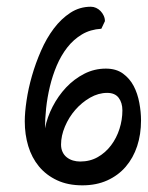

<svg xmlns="http://www.w3.org/2000/svg" viewBox="-20 -555 445 579"><path d="M115.7 -168Q122.1 -201.2 138.7 -233.4Q155.3 -265.6 179.4 -291.3Q203.6 -316.9 234.1 -332.5Q264.6 -348.1 299.3 -348.1Q330.1 -348.1 350.6 -333.3Q371.1 -318.4 383.1 -295.7Q395 -272.9 400.1 -245.1Q405.3 -217.3 405.3 -191.9Q405.3 -149.9 393.6 -114.3Q381.8 -78.6 359.1 -52.2Q336.4 -25.9 303.5 -11Q270.5 3.9 228.5 3.9Q184.6 3.9 151.9 -11.5Q119.1 -26.9 97.4 -53.2Q75.7 -79.6 65.2 -114.5Q54.7 -149.4 54.7 -189Q54.7 -215.8 60.1 -252Q65.4 -288.1 76.4 -326.4Q87.4 -364.7 103.8 -402.1Q120.1 -439.5 142.3 -469Q164.6 -498.5 192.4 -516.6Q220.2 -534.7 253.9 -534.7Q262.2 -534.7 269.8 -531.2Q277.3 -527.8 283.2 -521.7Q289.1 -515.6 292.7 -507.8Q296.4 -500 296.4 -491.2L285.6 -468.3Q252.4 -466.3 227.1 -451.2Q201.7 -436 182.9 -411.9Q164.1 -387.7 151.1 -357.2Q138.2 -326.7 130.4 -293.9Q122.6 -261.2 119.1 -228.5Q115.7 -195.8 115.7 -168ZM303.2 -274.9Q276.9 -274.9 251.7 -260.5Q226.6 -246.1 207 -223.6Q187.5 -201.2 175.8 -173.3Q164.1 -145.5 164.1 -119.1Q164.1 -106.4 168.7 -96.7Q173.3 -86.9 181.4 -80.6Q189.5 -74.2 200 -71Q210.4 -67.9 221.7 -67.9Q251.5 -67.9 274.9 -81.3Q298.3 -94.7 314.9 -116.7Q331.5 -138.7 340.3 -166.3Q349.1 -193.8 349.1 -222.2Q349.1 -245.1 337.9 -260Q326.7 -274.9 303.2 -274.9Z"/></svg>

Font: RIT Kutty
Style: Bold
Weight: 700
Designer: Artist Kutty Kodungallur
Foundry: Rachana Institute of Technology
Version: 1.3.2